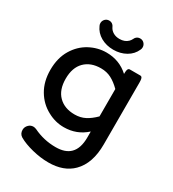

<svg xmlns="http://www.w3.org/2000/svg" viewBox="-221 -813 1058 1176"><g transform="rotate(30 308.0 -225.5)"><path d="M301.8 -417Q230 -417 187.7 -374.8Q145.5 -332.5 145.5 -253.9Q145.5 -175.3 187.7 -133.1Q230 -90.8 301.8 -90.8Q342.8 -90.8 375.2 -107.7Q407.7 -124.5 440.4 -157.2V-350.6Q407.7 -383.3 375.2 -400.1Q342.8 -417 301.8 -417ZM440.4 -50.3Q374.5 9.8 283.2 9.8Q222.2 9.8 167.5 -20.5Q107.9 -52.2 72.5 -112.3Q37.1 -172.4 37.1 -253.9Q37.1 -338.4 73.7 -398.9Q108.9 -457 165 -487.3Q221.2 -517.6 283.2 -517.6Q374.5 -517.6 440.4 -457.5V-458Q440.4 -473.1 442.1 -482.2Q443.8 -491.2 447.8 -495.1Q451.7 -499 457 -499H532.2Q537.6 -499 541.5 -495.1Q545.4 -491.2 547.1 -482.2Q548.8 -473.1 548.8 -458V-21.5Q548.8 112.8 479 182.6Q417.5 244.1 309.6 244.1Q253.9 244.1 194.6 229.2Q135.3 214.4 96.2 191.9Q73.2 177.7 73.2 149.4Q73.2 128.9 88.9 113.3Q102.5 99.6 122.1 99.6Q131.3 99.6 143.1 104.5Q217.8 140.6 300.8 140.6Q369.1 140.6 403.3 106Q440.4 69.3 440.4 -8.8ZM159.2 -655.3Q159.2 -671.9 171.4 -684.1Q182.6 -695.3 199.2 -695.3Q215.3 -695.3 226.1 -684.6Q231.9 -679.2 236.3 -668.9Q245.1 -650.9 263.9 -639.9Q282.7 -628.9 308.6 -628.9Q345.7 -628.9 367.7 -650.9Q376 -659.2 381.8 -670.9Q385.3 -679.2 391.1 -684.6Q401.9 -695.3 418.5 -695.3Q435.5 -695.3 446.8 -683.3Q458 -671.4 458 -655.3Q458 -645.5 454.1 -637.7Q436.5 -597.2 397.2 -575Q357.9 -552.7 308.6 -552.7Q259.3 -552.7 220.2 -574.7Q180.7 -597.2 163.1 -637.7Q159.2 -645.5 159.2 -655.3Z"/></g></svg>

Font: YuPearl-SemiBold
Style: SemiBold
Weight: 600
Designer: Max Yao
Foundry: Max-Everyday
Version: Version 1.011; ttfautohint (v1.8.3)